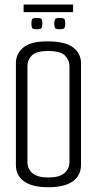

<svg xmlns="http://www.w3.org/2000/svg" viewBox="-20 -807 419 831"><path d="M188.9 3.4Q120.3 3.4 84.5 -21.8Q48.8 -46.9 48.8 -92.9V-534Q48.8 -574.6 81.5 -601.7Q114.2 -628.8 188.9 -628Q264.5 -627.2 297.5 -600.9Q330.6 -574.6 330.6 -533.2V-93.7Q330.6 -47.7 295.2 -22.2Q259.8 3.4 188.9 3.4ZM188.9 -38.8Q237 -38.8 258.8 -57.8Q280.6 -76.8 280.6 -105.7V-521.7Q280.6 -547 261.1 -566.7Q241.6 -586.3 187.4 -586.3Q137 -586.3 117.9 -567Q98.8 -547.8 98.8 -522.7V-104.9Q98.8 -76 120.6 -57.4Q142.4 -38.8 188.9 -38.8ZM237.6 -680.4Q220.8 -680.4 217.9 -686.5Q215 -692.6 215 -704.5Q215 -717.8 217.9 -723.5Q220.8 -729.3 237.6 -729.3Q256.4 -729.3 259.4 -723.5Q262.5 -717.8 262.5 -704.5Q262.5 -692.6 259.3 -686.5Q256.2 -680.4 237.6 -680.4ZM139.3 -680.4Q121.8 -680.4 118.8 -686.5Q115.9 -692.6 115.9 -704.5Q115.9 -717.8 118.8 -723.5Q121.8 -729.3 139.3 -729.3Q157.3 -729.3 160.3 -723.5Q163.4 -717.8 163.4 -704.5Q163.4 -692.6 160.2 -686.5Q157.1 -680.4 139.3 -680.4ZM82.2 -754.5V-787.3H296.4V-754.5Z"/></svg>

Font: Smooch Sans Thin
Style: Regular
Weight: 100
Designer: Robert E. Leuschke
Foundry: Robert E. Leuschke
Version: Version 1.010